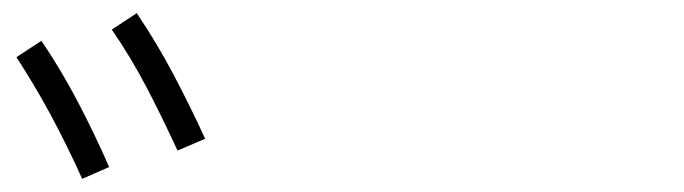

<svg xmlns="http://www.w3.org/2000/svg" viewBox="-20 -876 1040 292"><path d="M250 -647Q227 -697 203 -743Q179 -789 150 -831L188 -856Q219 -810 244.5 -761.5Q270 -713 292 -665ZM105 -604Q82 -655 57.5 -700.5Q33 -746 5 -789L43 -814Q74 -768 99.5 -719Q125 -670 146 -622Z"/></svg>

Font: Murecho Thin Light
Style: Regular
Weight: 300
Version: Version 1.010